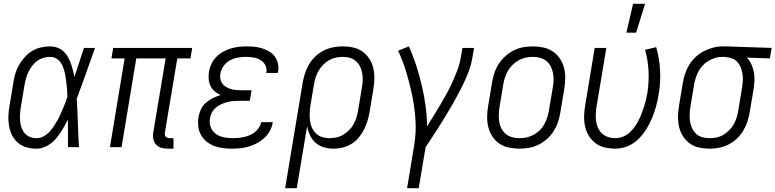

<svg xmlns="http://www.w3.org/2000/svg" viewBox="-20 -771 4063 1006"><path d="M172 8Q145 8 119.5 1Q94 -6 74.5 -22.5Q55 -39 43.5 -62Q32 -85 27.5 -110.5Q23 -136 24 -163Q25 -190 30 -218L50 -338Q53 -361 60 -384.5Q67 -408 79.5 -430Q92 -452 109.5 -471.5Q127 -491 148.5 -504Q170 -517 194.5 -522.5Q219 -528 242 -528Q262 -528 280 -521.5Q298 -515 312 -502.5Q326 -490 335 -474Q344 -458 350.5 -440.5Q357 -423 361.5 -405Q366 -387 370 -368Q382 -406 395 -444Q408 -482 420 -520H478Q454 -453 430.5 -386.5Q407 -320 382 -254Q386 -191 388 -127Q390 -63 394 0H336Q336 -36 336 -72Q336 -108 336 -144Q327 -127 317.5 -110Q308 -93 297 -76.5Q286 -60 273 -44.5Q260 -29 244 -17.5Q228 -6 209 1Q190 8 172 8ZM172 -47Q189 -47 205.5 -55Q222 -63 235 -76Q248 -89 258 -104Q268 -119 277.5 -134.5Q287 -150 294 -166Q301 -182 308 -198Q315 -214 321.5 -230.5Q328 -247 333 -263Q333 -279 332 -295Q331 -311 329 -327Q327 -343 325 -358.5Q323 -374 319.5 -389Q316 -404 310.5 -419Q305 -434 296 -446Q287 -458 273 -465.5Q259 -473 242 -473Q225 -473 207.5 -468Q190 -463 175.5 -452.5Q161 -442 149.5 -427Q138 -412 130 -396Q122 -380 117 -363Q112 -346 109 -329L89 -209Q86 -190 85 -172Q84 -154 85.5 -136Q87 -118 93 -101.5Q99 -85 110 -72.5Q121 -60 137 -53.5Q153 -47 172 -47Z M889 8H860Q842 8 825.5 3.5Q809 -1 798 -13Q787 -25 783.5 -42Q780 -59 783 -77L848 -465H694L617 0H556L633 -465H564L573 -520H987L978 -465H909L844 -77Q843 -71 844 -65Q845 -59 848.5 -55Q852 -51 857.5 -49Q863 -47 869 -47H889Z M1196 8Q1172 8 1147.5 5Q1123 2 1101.5 -6.5Q1080 -15 1062 -29.5Q1044 -44 1033 -64Q1022 -84 1019 -108Q1016 -132 1020 -157Q1023 -177 1032.5 -197.5Q1042 -218 1059 -232.5Q1076 -247 1095.5 -257Q1115 -267 1136 -273Q1119 -281 1105 -292.5Q1091 -304 1083 -320.5Q1075 -337 1073.5 -356Q1072 -375 1075 -395Q1078 -415 1087.5 -435.5Q1097 -456 1112.5 -472Q1128 -488 1147.5 -499Q1167 -510 1187.5 -516.5Q1208 -523 1229 -525.5Q1250 -528 1271 -528Q1292 -528 1313 -526Q1334 -524 1354 -517.5Q1374 -511 1391.5 -500.5Q1409 -490 1420.5 -474Q1432 -458 1436.5 -437.5Q1441 -417 1437 -396L1436 -389H1375L1376 -393Q1379 -414 1369.5 -431Q1360 -448 1343.5 -457.5Q1327 -467 1307 -470Q1287 -473 1267 -473Q1246 -473 1225 -469Q1204 -465 1184.5 -454.5Q1165 -444 1151.5 -425Q1138 -406 1135 -386Q1132 -372 1134.5 -358Q1137 -344 1144.5 -333.5Q1152 -323 1163.5 -316Q1175 -309 1188 -305Q1201 -301 1215 -299.5Q1229 -298 1243 -298H1298L1289 -243H1234Q1218 -243 1202 -241.5Q1186 -240 1170.5 -236Q1155 -232 1139.5 -225Q1124 -218 1111 -207Q1098 -196 1090 -181Q1082 -166 1080 -150Q1076 -126 1084.5 -104Q1093 -82 1111.5 -69Q1130 -56 1153.5 -51.5Q1177 -47 1201 -47Q1215 -47 1230.5 -48.5Q1246 -50 1260.5 -53.5Q1275 -57 1289.5 -63Q1304 -69 1316 -79Q1328 -89 1337 -102.5Q1346 -116 1348 -131H1409V-130Q1406 -108 1395 -87Q1384 -66 1366.5 -49.5Q1349 -33 1328 -21.5Q1307 -10 1285 -3.5Q1263 3 1240.5 5.5Q1218 8 1196 8Z M1474 215 1566 -338Q1570 -362 1578 -386.5Q1586 -411 1599.5 -434Q1613 -457 1632.5 -475.5Q1652 -494 1675.5 -506Q1699 -518 1725 -523Q1751 -528 1775 -528Q1804 -528 1831 -522Q1858 -516 1879.5 -500.5Q1901 -485 1915.5 -462.5Q1930 -440 1936 -413.5Q1942 -387 1941.5 -359Q1941 -331 1936 -302L1916 -182Q1912 -159 1905 -136Q1898 -113 1886.5 -91Q1875 -69 1859 -49.5Q1843 -30 1821.5 -17Q1800 -4 1776 2Q1752 8 1729 8Q1702 8 1677.5 1Q1653 -6 1634 -22.5Q1615 -39 1604.5 -61.5Q1594 -84 1589 -109L1535 215ZM1706 -47Q1724 -47 1743 -51Q1762 -55 1778.5 -65Q1795 -75 1809 -89Q1823 -103 1832.5 -120Q1842 -137 1847.5 -155Q1853 -173 1856 -191L1876 -311Q1880 -331 1880.5 -350Q1881 -369 1878 -387.5Q1875 -406 1866.5 -422.5Q1858 -439 1844.5 -451Q1831 -463 1813 -468Q1795 -473 1775 -473Q1757 -473 1738.5 -469Q1720 -465 1703 -455Q1686 -445 1672.5 -431Q1659 -417 1649 -400Q1639 -383 1633.5 -365Q1628 -347 1625 -329L1606 -215Q1603 -195 1602.5 -175.5Q1602 -156 1604.5 -137Q1607 -118 1615 -101Q1623 -84 1636 -71.5Q1649 -59 1667.5 -53Q1686 -47 1706 -47Z M2113 215 2150 -9Q2161 -75 2157 -140Q2153 -205 2140.5 -267Q2128 -329 2110 -389Q2092 -449 2066 -505L2122 -528Q2144 -480 2160.5 -429Q2177 -378 2189.5 -325.5Q2202 -273 2209.5 -218.5Q2217 -164 2218 -109Q2235 -137 2253 -166Q2271 -195 2288.5 -224.5Q2306 -254 2322 -283.5Q2338 -313 2351.5 -343.5Q2365 -374 2377 -405Q2389 -436 2394 -468L2403 -520H2464L2455 -468Q2450 -437 2439 -406Q2428 -375 2414 -345Q2400 -315 2384.5 -285.5Q2369 -256 2352.5 -227Q2336 -198 2318.5 -169.5Q2301 -141 2283.5 -112.5Q2266 -84 2247 -56Q2228 -28 2210 0L2174 215Z M2701 8Q2673 8 2645.5 2Q2618 -4 2596 -19Q2574 -34 2559.5 -56.5Q2545 -79 2538.5 -105.5Q2532 -132 2532.5 -160.5Q2533 -189 2538 -218L2558 -338Q2562 -363 2570 -387.5Q2578 -412 2592.5 -435Q2607 -458 2627.5 -476.5Q2648 -495 2672 -507Q2696 -519 2721.5 -523.5Q2747 -528 2772 -528Q2800 -528 2827.5 -522Q2855 -516 2877 -501Q2899 -486 2914 -463.5Q2929 -441 2935.5 -414.5Q2942 -388 2941.5 -359.5Q2941 -331 2936 -302L2916 -182Q2912 -157 2904 -132.5Q2896 -108 2881.5 -85Q2867 -62 2846.5 -43.5Q2826 -25 2802 -13Q2778 -1 2752 3.5Q2726 8 2701 8ZM2701 -47Q2720 -47 2739 -51Q2758 -55 2775.5 -64.5Q2793 -74 2807.5 -88Q2822 -102 2831.5 -119Q2841 -136 2847 -154.5Q2853 -173 2856 -191L2876 -311Q2880 -331 2880.5 -350.5Q2881 -370 2877.5 -388.5Q2874 -407 2865.5 -423.5Q2857 -440 2842.5 -451.5Q2828 -463 2809.5 -468Q2791 -473 2772 -473Q2753 -473 2734.5 -469Q2716 -465 2698.5 -455.5Q2681 -446 2666.5 -432Q2652 -418 2642 -401Q2632 -384 2626 -365.5Q2620 -347 2617 -329L2597 -209Q2594 -189 2593.5 -169.5Q2593 -150 2596 -131.5Q2599 -113 2608 -96.5Q2617 -80 2631 -68.5Q2645 -57 2663.5 -52Q2682 -47 2701 -47Z M3205 8Q3177 8 3150 2Q3123 -4 3102 -19.5Q3081 -35 3066.5 -57.5Q3052 -80 3046 -106.5Q3040 -133 3040.5 -161Q3041 -189 3046 -218L3096 -520H3157L3105 -209Q3102 -189 3101.5 -170Q3101 -151 3104 -132.5Q3107 -114 3115 -97.5Q3123 -81 3136.5 -69.5Q3150 -58 3168 -52.5Q3186 -47 3205 -47Q3224 -47 3243 -54.5Q3262 -62 3277 -75Q3292 -88 3304 -104.5Q3316 -121 3325 -138.5Q3334 -156 3341 -174Q3348 -192 3354 -210.5Q3360 -229 3364.5 -247.5Q3369 -266 3372 -285Q3381 -343 3378 -400Q3375 -457 3360 -510L3418 -524Q3435 -466 3438.5 -403Q3442 -340 3431 -276Q3426 -245 3417.5 -214Q3409 -183 3396.5 -152.5Q3384 -122 3366 -93.5Q3348 -65 3324 -41.5Q3300 -18 3268.5 -5Q3237 8 3205 8ZM3262 -600 3297 -751H3360L3313 -600Z M3698 8Q3669 8 3642 2Q3615 -4 3594 -19.5Q3573 -35 3558.5 -57.5Q3544 -80 3538 -106.5Q3532 -133 3532.5 -161Q3533 -189 3538 -218L3558 -338Q3562 -362 3570 -386Q3578 -410 3592 -432.5Q3606 -455 3625.5 -473Q3645 -491 3668.5 -503Q3692 -515 3716.5 -521.5Q3741 -528 3766 -528H3781L4023 -520L4014 -465L3893 -469Q3908 -454 3917 -434Q3926 -414 3930 -392.5Q3934 -371 3933 -348Q3932 -325 3928 -302L3908 -182Q3904 -158 3896 -133.5Q3888 -109 3874 -86Q3860 -63 3840.5 -44.5Q3821 -26 3797.5 -14Q3774 -2 3748 3Q3722 8 3698 8ZM3698 -47Q3716 -47 3735 -51Q3754 -55 3770.5 -65Q3787 -75 3801 -89Q3815 -103 3824.5 -120Q3834 -137 3839.5 -155Q3845 -173 3848 -191L3868 -311Q3871 -330 3872 -348Q3873 -366 3870.5 -383.5Q3868 -401 3861.5 -417Q3855 -433 3844 -445.5Q3833 -458 3817 -464.5Q3801 -471 3782 -472L3772 -473H3763Q3745 -473 3727 -467.5Q3709 -462 3692.5 -452.5Q3676 -443 3662.5 -428.5Q3649 -414 3640 -397.5Q3631 -381 3625.5 -363.5Q3620 -346 3617 -329L3597 -209Q3594 -189 3593.5 -170Q3593 -151 3596 -132.5Q3599 -114 3607 -97.5Q3615 -81 3628.5 -69Q3642 -57 3660 -52Q3678 -47 3698 -47Z"/></svg>

Font: Iosevka Light Oblique
Style: Regular
Weight: 300
Italic angle: -9°
Monospace: yes
Designer: Belleve Invis
Foundry: Belleve Invis
Version: Version 32.5.0; ttfautohint (v1.8.4)